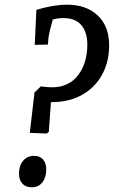

<svg xmlns="http://www.w3.org/2000/svg" viewBox="-20 -787 503 818"><path d="M107 -221 127 -393 154 -419Q182 -415 201 -415Q273 -415 312.5 -466.5Q352 -518 352 -597Q352 -650 326.5 -680Q301 -710 250 -710Q229 -710 205 -704Q190 -651 187 -631L184 -597L128 -596L135 -745Q207 -767 266 -767Q348 -767 396.5 -721Q445 -675 445 -594Q445 -523 414.5 -468Q384 -413 329 -382.5Q274 -352 202 -352H197L188 -225L179 -218ZM61 -47Q61 -81 78.5 -102Q96 -123 125 -123Q150 -123 163.5 -107.5Q177 -92 177 -65Q177 -31 160.5 -10Q144 11 115 11Q90 11 75.5 -4.5Q61 -20 61 -47Z"/></svg>

Font: Andada Pro Medium
Style: Italic
Weight: 500
Italic angle: -7°
Designer: Carolina Giovagnoli
Foundry: Huerta Tipografica
Version: Version 3.005; ttfautohint (v1.8.4)